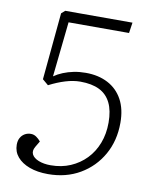

<svg xmlns="http://www.w3.org/2000/svg" viewBox="-81 -762 665 838"><g transform="rotate(10 251.0 -343.5)"><path d="M411 -253Q411 -306 394 -340.5Q377 -375 343.5 -391.5Q310 -408 259 -408Q228 -408 193.5 -397.5Q159 -387 122 -368L96 -390L124 -687L140 -701H438L431 -654H163L137 -410Q154 -422 176 -431Q198 -440 223 -445Q248 -450 276 -450Q332 -450 374 -428Q416 -406 439 -364Q462 -322 462 -261Q462 -182 427 -120Q392 -58 330.5 -22Q269 14 189 14Q142 14 107 1Q72 -12 52.5 -35Q33 -58 33 -89Q33 -107 40 -119.5Q47 -132 59 -139Q71 -146 86 -146Q99 -146 110 -138.5Q121 -131 130 -120L114 -93Q103 -74 110.5 -59Q118 -44 140.5 -35Q163 -26 194 -26Q242 -26 281.5 -43Q321 -60 350 -90Q379 -120 395 -161.5Q411 -203 411 -253Z"/></g></svg>

Font: Literata ExtraLight
Style: Italic
Weight: 250
Italic angle: -2°
Designer: Latin by Veronika Burian and Jose Scaglione. Greek by Irene Vlachou. Cyrillic by Vera Evstafieva
Foundry: TypeTogether
Version: Version 3.002